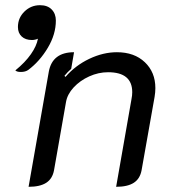

<svg xmlns="http://www.w3.org/2000/svg" viewBox="-20 -710 660 739"><path d="M168 -435Q182 -509 265 -509L254 -445Q240 -433 228 -418L232 -414Q270 -458 323.5 -483.5Q377 -509 430 -509Q497 -509 537.5 -470.5Q578 -432 578 -371Q578 -355 575 -337L525 -55Q519 -22 495 -6.5Q471 9 427 9L486 -328Q489 -343 489 -355Q489 -432 396 -432Q359 -432 323.5 -416Q288 -400 263.5 -373.5Q239 -347 234 -317L188 -55Q182 -22 158 -6.5Q134 9 90 9ZM126 -561Q122 -559 115.5 -557.5Q109 -556 103 -556Q78 -556 63.5 -569.5Q49 -583 49 -606Q49 -641 74 -665.5Q99 -690 134 -690Q163 -690 179 -673.5Q195 -657 195 -631Q195 -578 164 -526Q133 -474 89 -441Q78 -433 60 -433Q45 -433 39 -439Q77 -470 99 -501.5Q121 -533 126 -561Z"/></svg>

Font: K2D
Style: Italic
Weight: 400
Italic angle: -10°
Designer: Katatrad Aksorn Co.,Ltd.
Foundry: Cadson Demak Co.,Ltd.
Version: Version 1.000; ttfautohint (v1.6)